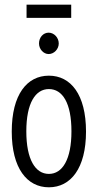

<svg xmlns="http://www.w3.org/2000/svg" viewBox="-20 -789 415 817"><path d="M93 -713H283V-769H93ZM187 -559C210 -559 230 -580 230 -604C230 -629 210 -650 187 -650C164 -650 146 -630 146 -604C146 -580 165 -559 187 -559ZM188 8C281 8 346 -73 346 -229C346 -387 281 -467 188 -467C95 -467 30 -387 30 -229C30 -73 95 8 188 8ZM188 -49C130 -49 92 -111 92 -230C92 -351 131 -410 188 -410C246 -410 284 -351 284 -230C284 -111 246 -49 188 -49Z"/></svg>

Font: Inconsolata Condensed Thin
Style: Regular
Weight: 100
Width: 3
Monospace: yes
Designer: Raph Levien, Cyreal, Brenton Simpson
Foundry: Raph Levien, Cyreal, Google
Version: Version 3.100